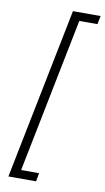

<svg xmlns="http://www.w3.org/2000/svg" viewBox="-99 -806 542 991"><g transform="rotate(10 172.5 -311.0)"><path d="M165 138H20L200 -760H345L336 -716H241L79 94H173Z"/></g></svg>

Font: IBM Plex Sans Light
Style: Italic
Weight: 300
Italic angle: -11.31°
Designer: Mike Abbink, Paul van der Laan, Pieter van Rosmalen
Foundry: Bold Monday
Version: Version 3.201